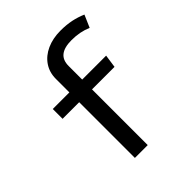

<svg xmlns="http://www.w3.org/2000/svg" viewBox="-210 -903 1036 1036"><g transform="rotate(-45 307.5 -385.0)"><path d="M574.4 -739.5 543.6 -668.7Q492.3 -691.3 427.7 -691.3Q372.3 -691.3 345.1 -669.7Q317.9 -648.2 317.9 -603.6V-500H500.5L489.7 -425.1H317.9V0H220V-425.1H93.3V-500H220V-603.1Q220 -652.8 245.6 -690.5Q271.3 -728.2 317.2 -749Q363.1 -769.7 421.5 -769.7Q466.2 -769.7 503.1 -762.1Q540 -754.4 574.4 -739.5Z"/></g></svg>

Font: Fira Code Fixed Retina
Style: Regular
Weight: 450
Monospace: yes
Designer: Carrois Corporate, Edenspiekermann AG, Nikita Prokopov
Foundry: Carrois Corporate, Edenspiekermann AG, Nikita Prokopov
Version: Version 5.002